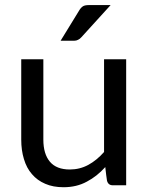

<svg xmlns="http://www.w3.org/2000/svg" viewBox="-20 -745 598 772"><path d="M487.3 -506.8Q487.3 -379.9 487.3 0Q473.6 0 433.6 0Q415 0 410.2 -18.6Q407.2 -37.1 403.3 -73.2Q370.1 -36.1 329.1 -14.6Q288.1 7.8 235.4 7.8Q193.4 7.8 162.1 -5.9Q129.9 -19.5 108.4 -44.9Q86.9 -69.3 76.2 -105.5Q65.4 -140.6 65.4 -183.6Q65.4 -229.5 65.4 -322.3Q65.4 -368.2 65.4 -506.8Q87.9 -506.8 154.3 -506.8Q154.3 -425.8 154.3 -183.6Q154.3 -126 180.7 -94.7Q207 -63.5 260.7 -63.5Q300.8 -63.5 335 -82Q369.1 -100.6 398.4 -133.8Q398.4 -257.8 398.4 -506.8Q419.9 -506.8 487.3 -506.8ZM424.8 -724.6Q395.5 -692.4 307.6 -595.7Q300.8 -587.9 293.9 -585Q287.1 -581.1 277.3 -581.1Q259.8 -581.1 223.6 -581.1Q242.2 -611.3 297.9 -702.1Q304.7 -713.9 313.5 -719.7Q321.3 -724.6 337.9 -724.6Q366.2 -724.6 424.8 -724.6Z"/></svg>

Font: Lato
Style: Regular
Weight: 400
Designer: Lukasz Dziedzic with Adam Twardoch and Botio Nikoltchev
Version: Version 2.015; 2015-08-06; http://www.latofonts.com/